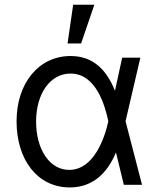

<svg xmlns="http://www.w3.org/2000/svg" viewBox="-20 -793 681 824"><path d="M277 11.4C377.5 12.4 440.3 -49.7 477.3 -137.8H478L511.4 0H589.5L518.8 -272.7L582.4 -545.5H504.3L473.4 -403.4C438.2 -490.8 382.1 -552.6 282.7 -552.6C147 -552.6 51.1 -436.8 51.1 -272.7C51.1 -107.2 140.3 9.9 277 11.4ZM134.9 -271.3C134.9 -392 196 -477.3 282.7 -477.3C391 -477.3 430 -343 444.6 -274.1V-271.3C429 -199.9 382.5 -63.9 277 -63.9C191.8 -63.9 134.9 -153.1 134.9 -271.3ZM269.9 -606.5H328.1L384.9 -772.7H294Z"/></svg>

Font: Margiela Sans
Style: Regular
Weight: 400
Designer: Stefan Endress, Andreas Faust
Version: Version 1.100;FEAKit 1.0